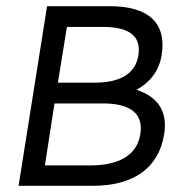

<svg xmlns="http://www.w3.org/2000/svg" viewBox="-20 -600 556 620"><path d="M40 0H280C408 0 492 -55 510 -166C523 -245 485 -289 421 -310C460 -332 493 -366 502 -422C519 -528 457 -580 335 -580H132ZM125 -66 156 -266H308C402 -267 444 -233 433 -166C422 -96 359 -66 274 -66ZM167 -333 196 -513H313C392 -513 437 -487 427 -422C417 -358 363 -333 284 -333Z"/></svg>

Font: Charger Pro
Style: ExtObl
Weight: 400
Designer: Jasper
Foundry: Cannot Into Space Fonts
Version: Version 1.09